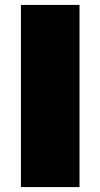

<svg xmlns="http://www.w3.org/2000/svg" viewBox="-20 -760 408 780"><path d="M65 0V-740H303V0Z"/></svg>

Font: Encode Sans Expanded Expanded Black
Style: Regular
Weight: 900
Width: 7
Designer: Multiple Designers
Foundry: Impallari Type
Version: Version 3.000; ttfautohint (v1.8.3) -l 8 -r 50 -G 200 -x 14 